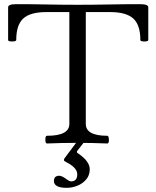

<svg xmlns="http://www.w3.org/2000/svg" viewBox="-20 -686 751 922"><path d="M206 3Q200 3 198.5 -6Q197 -15 198.5 -24.5Q200 -34 206 -34Q313 -34 313 -91V-628H203Q125 -628 91.5 -597Q58 -566 58 -494Q58 -489 48 -487.5Q38 -486 28.5 -487.5Q19 -489 19 -494V-651Q19 -666 58 -666Q132 -666 205.5 -664.5Q279 -663 353 -663Q428 -663 503 -664.5Q578 -666 653 -666Q692 -666 692 -651V-494Q692 -489 682.5 -487.5Q673 -486 663.5 -487.5Q654 -489 654 -494Q654 -566 620 -597Q586 -628 509 -628H392V-91Q392 -34 495 -34Q500 -34 502 -24.5Q504 -15 502.5 -6Q501 3 495 3Q422 0 350 0Q278 0 206 3ZM300 216Q239 216 239 183Q239 158 265 158Q276 158 296 172Q313 185 321 185Q351 185 351 151Q351 119 297 92Q287 87 287 83Q287 78 290 74L349 -5H385L352 37Q349 42 349 44Q349 47 354 50Q411 88 411 127Q411 155 394.5 175Q378 195 352.5 205.5Q327 216 300 216Z"/></svg>

Font: Junicode SmExp
Style: Regular
Weight: 400
Width: 6
Designer: Peter S. Baker
Version: Version 2.205; ttfautohint (v1.8.4)